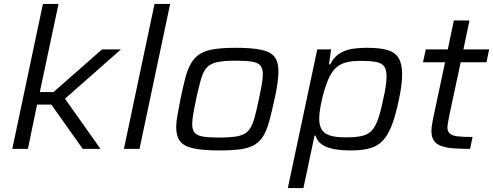

<svg xmlns="http://www.w3.org/2000/svg" viewBox="-20 -763 2527 984"><path d="M43 0 200 -743H280L184 -291H254L503 -510H600L313 -257L495 0H404L243 -227H170L123 0Z M615 0 772 -743H852L695 0Z M1106 8Q1020 8 971.5 -2.5Q923 -13 903 -39Q883 -65 883 -112Q883 -138 889.5 -173Q896 -208 905 -255Q918 -319 930 -364.5Q942 -410 960 -440Q978 -470 1005.5 -487Q1033 -504 1077 -511Q1121 -518 1187 -518Q1272 -518 1320 -507.5Q1368 -497 1387.5 -471Q1407 -445 1407 -398Q1407 -371 1402 -335.5Q1397 -300 1387 -255Q1373 -190 1360.5 -144Q1348 -98 1331 -68.5Q1314 -39 1286.5 -22Q1259 -5 1215.5 1.5Q1172 8 1106 8ZM1104 -58Q1152 -58 1184 -62.5Q1216 -67 1235 -78.5Q1254 -90 1266 -112Q1278 -134 1287 -169Q1296 -204 1307 -255Q1316 -297 1321.5 -329Q1327 -361 1327 -383Q1327 -412 1314.5 -427Q1302 -442 1272 -447Q1242 -452 1189 -452Q1128 -452 1093 -444.5Q1058 -437 1039.5 -416.5Q1021 -396 1010 -357Q999 -318 985 -255Q976 -211 970.5 -179.5Q965 -148 965 -126Q965 -98 977.5 -83Q990 -68 1020.5 -63Q1051 -58 1104 -58Z M1455 201 1606 -510H1677L1666 -433H1672Q1691 -470 1719 -488Q1747 -506 1782.5 -512Q1818 -518 1861 -518Q1927 -518 1966 -506.5Q2005 -495 2023 -465Q2041 -435 2041 -382Q2041 -357 2037 -324.5Q2033 -292 2024 -251Q2008 -174 1989 -123.5Q1970 -73 1943.5 -44Q1917 -15 1877 -3.5Q1837 8 1778 8Q1729 8 1691.5 1Q1654 -6 1630 -22.5Q1606 -39 1597 -68H1592L1535 201ZM1749 -59Q1800 -59 1832 -65.5Q1864 -72 1883.5 -92Q1903 -112 1917 -151Q1931 -190 1944 -255Q1953 -293 1957 -321.5Q1961 -350 1961 -371Q1961 -406 1948.5 -423Q1936 -440 1907 -445.5Q1878 -451 1829 -451Q1787 -451 1759 -444.5Q1731 -438 1712 -424Q1693 -410 1679 -388Q1669 -373 1660 -350.5Q1651 -328 1643 -302Q1635 -276 1629 -249Q1623 -222 1619.5 -197.5Q1616 -173 1616 -154Q1616 -102 1646.5 -80.5Q1677 -59 1749 -59Z M2389 0Q2339 0 2301.5 -3Q2264 -6 2239.5 -15.5Q2215 -25 2203 -43.5Q2191 -62 2191 -93Q2191 -102 2192.5 -113.5Q2194 -125 2196.5 -138Q2199 -151 2201 -162L2261 -444H2148L2162 -510H2275L2306 -658H2386L2355 -510H2487L2473 -444H2341L2282 -168Q2280 -157 2278 -145.5Q2276 -134 2274.5 -125Q2273 -116 2273 -111Q2273 -89 2286 -78Q2299 -67 2327 -64Q2355 -61 2402 -61Z"/></svg>

Font: Saira SemiExpanded
Style: Italic
Weight: 400
Width: 6
Italic angle: -12°
Designer: Hector Gatti with collaboration of the Omnibus-Type team
Foundry: Omnibus-Type
Version: Version 1.101